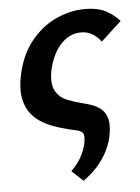

<svg xmlns="http://www.w3.org/2000/svg" viewBox="-48 -467 513 703"><g transform="rotate(-5 208.5 -115.0)"><path d="M231 198 189 159Q209 141 224.5 115Q240 89 246 59Q249 42 247.5 33Q246 24 239 19Q232 14 220 11.5Q208 9 191 5Q163 -2 136 -12Q109 -22 86.5 -37.5Q64 -53 49.5 -76.5Q35 -100 31 -132Q27 -164 36 -207Q51 -279 89.5 -328Q128 -377 181 -402.5Q234 -428 291 -428Q336 -428 365.5 -413Q395 -398 417 -373L342 -304Q326 -324 308.5 -334Q291 -344 269 -344Q237 -344 212 -325.5Q187 -307 171 -277Q155 -247 148 -212Q140 -164 154.5 -139Q169 -114 195 -103.5Q221 -93 245 -87Q266 -82 286 -75Q306 -68 321 -54.5Q336 -41 341.5 -17.5Q347 6 339 45Q333 73 319 100Q305 127 283.5 151.5Q262 176 231 198Z"/></g></svg>

Font: Ysabeau Infant
Style: Bold Italic
Weight: 700
Italic angle: -12°
Designer: Christian Thalmann (Catharsis Fonts)
Version: Version 2.001;gftools[0.9.30]; featfreeze: ss01,ss02,lnum